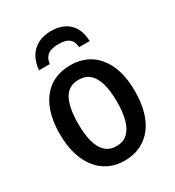

<svg xmlns="http://www.w3.org/2000/svg" viewBox="-182 -857 891 976"><g transform="rotate(-30 264.0 -369.5)"><path d="M484 -271Q484 -205 469.5 -153.5Q455 -102 426.5 -65.5Q398 -29 356.5 -9.5Q315 10 263 10Q213 10 172.5 -9.5Q132 -29 103.5 -65.5Q75 -102 59.5 -153.5Q44 -205 44 -271Q44 -359 70 -421Q96 -483 145.5 -516Q195 -549 265 -549Q331 -549 380 -517Q429 -485 456.5 -423Q484 -361 484 -271ZM151 -270Q151 -208 163 -164.5Q175 -121 200 -98Q225 -75 264 -75Q304 -75 329 -98Q354 -121 366 -164.5Q378 -208 378 -270Q378 -333 366 -376Q354 -419 329 -441.5Q304 -464 264 -464Q204 -464 177.5 -414Q151 -364 151 -270ZM266 -749Q311 -749 343.5 -732Q376 -715 393.5 -683Q411 -651 412 -606H350Q348 -633 337 -647Q326 -661 308 -666.5Q290 -672 264 -672Q243 -672 224 -666.5Q205 -661 193 -646.5Q181 -632 178 -606H115Q118 -650 137 -682Q156 -714 189 -731.5Q222 -749 266 -749Z"/></g></svg>

Font: Noto Sans Display SemiCondensed Medium
Style: Regular
Weight: 500
Width: 4
Designer: Monotype Design Team
Foundry: Monotype Imaging Inc.
Version: Version 2.003